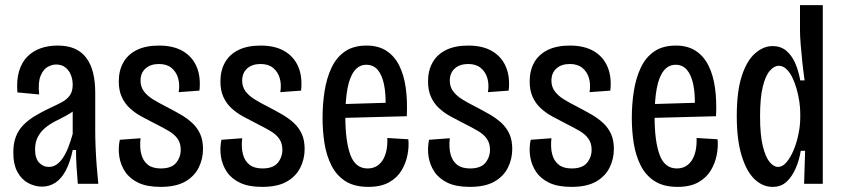

<svg xmlns="http://www.w3.org/2000/svg" viewBox="-20 -718 3294 750"><path d="M144 11Q117 11 91 -2.5Q65 -16 48.5 -45.5Q32 -75 32 -123Q32 -158 42 -184Q52 -210 71 -229.5Q90 -249 116.5 -265Q143 -281 175 -296Q201 -308 221 -318.5Q241 -329 252.5 -345Q264 -361 264 -387Q264 -407 257 -425Q250 -443 235.5 -454.5Q221 -466 199 -466Q183 -466 166 -456.5Q149 -447 138.5 -421.5Q128 -396 133 -349L48 -357Q44 -405 54.5 -440Q65 -475 87 -497Q109 -519 139 -529.5Q169 -540 205 -540Q244 -540 271.5 -528Q299 -516 317 -492Q335 -468 343.5 -434Q352 -400 352 -356V-205Q352 -178 353.5 -141Q355 -104 358 -66.5Q361 -29 364 0H284Q281 -33 279 -66.5Q277 -100 277 -132H264Q254 -84 237 -52Q220 -20 196.5 -4.5Q173 11 144 11ZM171 -66Q187 -66 200.5 -75Q214 -84 225.5 -101Q237 -118 246.5 -142Q256 -166 264 -195V-304L294 -316Q287 -299 271 -287Q255 -275 235 -264.5Q215 -254 194.5 -243.5Q174 -233 156.5 -218.5Q139 -204 128 -183.5Q117 -163 117 -134Q117 -100 132.5 -83Q148 -66 171 -66Z M607 12Q554 12 520.5 -4Q487 -20 469 -47Q451 -74 446 -106.5Q441 -139 448 -172L529 -178Q525 -142 532 -115.5Q539 -89 557.5 -74.5Q576 -60 608 -60Q650 -60 668 -82Q686 -104 686 -133Q686 -158 674 -175.5Q662 -193 639 -206.5Q616 -220 584 -236Q558 -249 532.5 -263Q507 -277 487 -295.5Q467 -314 455.5 -339.5Q444 -365 444 -400Q444 -442 461.5 -473.5Q479 -505 514 -522.5Q549 -540 601 -540Q657 -540 694 -518.5Q731 -497 748 -457.5Q765 -418 759 -364L678 -358Q683 -389 675.5 -413.5Q668 -438 649.5 -453Q631 -468 601 -468Q568 -468 548.5 -450.5Q529 -433 529 -403Q529 -379 542 -361.5Q555 -344 577.5 -330Q600 -316 630 -301Q659 -286 685 -271Q711 -256 731 -237.5Q751 -219 762 -194.5Q773 -170 773 -136Q773 -97 756 -63Q739 -29 703 -8.5Q667 12 607 12Z M1004 12Q951 12 917.5 -4Q884 -20 866 -47Q848 -74 843 -106.5Q838 -139 845 -172L926 -178Q922 -142 929 -115.5Q936 -89 954.5 -74.5Q973 -60 1005 -60Q1047 -60 1065 -82Q1083 -104 1083 -133Q1083 -158 1071 -175.5Q1059 -193 1036 -206.5Q1013 -220 981 -236Q955 -249 929.5 -263Q904 -277 884 -295.5Q864 -314 852.5 -339.5Q841 -365 841 -400Q841 -442 858.5 -473.5Q876 -505 911 -522.5Q946 -540 998 -540Q1054 -540 1091 -518.5Q1128 -497 1145 -457.5Q1162 -418 1156 -364L1075 -358Q1080 -389 1072.5 -413.5Q1065 -438 1046.5 -453Q1028 -468 998 -468Q965 -468 945.5 -450.5Q926 -433 926 -403Q926 -379 939 -361.5Q952 -344 974.5 -330Q997 -316 1027 -301Q1056 -286 1082 -271Q1108 -256 1128 -237.5Q1148 -219 1159 -194.5Q1170 -170 1170 -136Q1170 -97 1153 -63Q1136 -29 1100 -8.5Q1064 12 1004 12Z M1419 12Q1364 12 1329 -10.5Q1294 -33 1274.5 -72Q1255 -111 1247.5 -158.5Q1240 -206 1240 -257Q1240 -312 1248 -362.5Q1256 -413 1275 -453.5Q1294 -494 1327.5 -517Q1361 -540 1412 -540Q1458 -540 1489.5 -519.5Q1521 -499 1539.5 -462Q1558 -425 1565 -374.5Q1572 -324 1569 -264L1305 -257V-311L1505 -317L1486 -295Q1488 -351 1480 -388.5Q1472 -426 1455 -445.5Q1438 -465 1411 -465Q1383 -465 1364.5 -441.5Q1346 -418 1337.5 -373Q1329 -328 1329 -262Q1329 -167 1348.5 -113.5Q1368 -60 1416 -60Q1435 -60 1449.5 -68Q1464 -76 1474 -91Q1484 -106 1489 -128Q1494 -150 1493 -179L1575 -174Q1578 -146 1572 -114Q1566 -82 1549 -53Q1532 -24 1500 -6Q1468 12 1419 12Z M1815 12Q1762 12 1728.5 -4Q1695 -20 1677 -47Q1659 -74 1654 -106.5Q1649 -139 1656 -172L1737 -178Q1733 -142 1740 -115.5Q1747 -89 1765.5 -74.5Q1784 -60 1816 -60Q1858 -60 1876 -82Q1894 -104 1894 -133Q1894 -158 1882 -175.5Q1870 -193 1847 -206.5Q1824 -220 1792 -236Q1766 -249 1740.5 -263Q1715 -277 1695 -295.5Q1675 -314 1663.5 -339.5Q1652 -365 1652 -400Q1652 -442 1669.5 -473.5Q1687 -505 1722 -522.5Q1757 -540 1809 -540Q1865 -540 1902 -518.5Q1939 -497 1956 -457.5Q1973 -418 1967 -364L1886 -358Q1891 -389 1883.5 -413.5Q1876 -438 1857.5 -453Q1839 -468 1809 -468Q1776 -468 1756.5 -450.5Q1737 -433 1737 -403Q1737 -379 1750 -361.5Q1763 -344 1785.5 -330Q1808 -316 1838 -301Q1867 -286 1893 -271Q1919 -256 1939 -237.5Q1959 -219 1970 -194.5Q1981 -170 1981 -136Q1981 -97 1964 -63Q1947 -29 1911 -8.5Q1875 12 1815 12Z M2212 12Q2159 12 2125.5 -4Q2092 -20 2074 -47Q2056 -74 2051 -106.5Q2046 -139 2053 -172L2134 -178Q2130 -142 2137 -115.5Q2144 -89 2162.5 -74.5Q2181 -60 2213 -60Q2255 -60 2273 -82Q2291 -104 2291 -133Q2291 -158 2279 -175.5Q2267 -193 2244 -206.5Q2221 -220 2189 -236Q2163 -249 2137.5 -263Q2112 -277 2092 -295.5Q2072 -314 2060.5 -339.5Q2049 -365 2049 -400Q2049 -442 2066.5 -473.5Q2084 -505 2119 -522.5Q2154 -540 2206 -540Q2262 -540 2299 -518.5Q2336 -497 2353 -457.5Q2370 -418 2364 -364L2283 -358Q2288 -389 2280.5 -413.5Q2273 -438 2254.5 -453Q2236 -468 2206 -468Q2173 -468 2153.5 -450.5Q2134 -433 2134 -403Q2134 -379 2147 -361.5Q2160 -344 2182.5 -330Q2205 -316 2235 -301Q2264 -286 2290 -271Q2316 -256 2336 -237.5Q2356 -219 2367 -194.5Q2378 -170 2378 -136Q2378 -97 2361 -63Q2344 -29 2308 -8.5Q2272 12 2212 12Z M2627 12Q2572 12 2537 -10.5Q2502 -33 2482.5 -72Q2463 -111 2455.5 -158.5Q2448 -206 2448 -257Q2448 -312 2456 -362.5Q2464 -413 2483 -453.5Q2502 -494 2535.5 -517Q2569 -540 2620 -540Q2666 -540 2697.5 -519.5Q2729 -499 2747.5 -462Q2766 -425 2773 -374.5Q2780 -324 2777 -264L2513 -257V-311L2713 -317L2694 -295Q2696 -351 2688 -388.5Q2680 -426 2663 -445.5Q2646 -465 2619 -465Q2591 -465 2572.5 -441.5Q2554 -418 2545.5 -373Q2537 -328 2537 -262Q2537 -167 2556.5 -113.5Q2576 -60 2624 -60Q2643 -60 2657.5 -68Q2672 -76 2682 -91Q2692 -106 2697 -128Q2702 -150 2701 -179L2783 -174Q2786 -146 2780 -114Q2774 -82 2757 -53Q2740 -24 2708 -6Q2676 12 2627 12Z M2998 12Q2959 12 2927.5 -18Q2896 -48 2877 -110Q2858 -172 2858 -265Q2858 -361 2877.5 -421Q2897 -481 2929.5 -509.5Q2962 -538 2998 -538Q3029 -538 3050.5 -520.5Q3072 -503 3085.5 -473Q3099 -443 3106 -404H3123Q3118 -439 3114 -476Q3110 -513 3107.5 -545.5Q3105 -578 3105 -599V-698H3194V-270V0H3121L3125 -129H3108Q3102 -92 3088 -60Q3074 -28 3052.5 -8Q3031 12 2998 12ZM3019 -66Q3037 -66 3052.5 -84.5Q3068 -103 3080 -131.5Q3092 -160 3099 -194Q3106 -228 3106 -260V-275Q3106 -296 3102.5 -320.5Q3099 -345 3092 -370Q3085 -395 3075 -415.5Q3065 -436 3051.5 -448.5Q3038 -461 3022 -461Q3004 -461 2987 -441.5Q2970 -422 2959.5 -379Q2949 -336 2949 -263Q2949 -191 2959.5 -148Q2970 -105 2986 -85.5Q3002 -66 3019 -66Z"/></svg>

Font: Bricolage Grotesque Condensed
Style: Regular
Weight: 400
Width: 3
Designer: Mathieu Triay
Foundry: Atelier Triay
Version: Version 1.000;gftools[0.9.30]